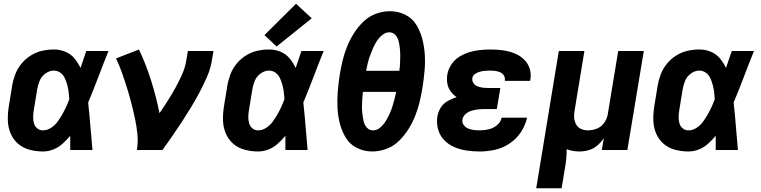

<svg xmlns="http://www.w3.org/2000/svg" viewBox="-20 -803 4072 1028"><path d="M210 8Q238 8 265 -2.5Q292 -13 314.5 -33Q337 -53 356 -76Q356 -38 356 0H475Q469 -64 464 -127.5Q459 -191 452 -254Q481 -323 507 -392Q533 -461 561 -530H442Q426 -484 411 -439Q398 -467 378.5 -490.5Q359 -514 330 -526Q301 -538 269 -538Q237 -538 205.5 -531Q174 -524 145 -506Q116 -488 94.5 -461.5Q73 -435 61.5 -404.5Q50 -374 45 -343L27 -233Q21 -195 22 -158.5Q23 -122 36.5 -89.5Q50 -57 76 -34Q102 -11 137.5 -1.5Q173 8 210 8ZM210 -105Q192 -105 179 -116Q166 -127 161.5 -144Q157 -161 157.5 -178.5Q158 -196 161 -214L179 -324Q183 -348 192.5 -371Q202 -394 223.5 -409.5Q245 -425 268 -425Q288 -425 303.5 -413.5Q319 -402 327 -384.5Q335 -367 340 -348.5Q345 -330 347.5 -310.5Q350 -291 351 -272Q343 -250 333.5 -229.5Q324 -209 312.5 -189Q301 -169 287 -150Q273 -131 252.5 -118Q232 -105 210 -105Z M713 0H850Q877 -38 903.5 -76Q930 -114 955 -152.5Q980 -191 1004 -230.5Q1028 -270 1049 -310Q1070 -350 1088.5 -392Q1107 -434 1114 -477L1123 -530H986L977 -477Q971 -440 954.5 -403.5Q938 -367 919 -332.5Q900 -298 878.5 -264Q857 -230 834 -197Q816 -286 789 -372Q762 -458 724 -538L601 -490Q619 -453 633 -413.5Q647 -374 659.5 -334Q672 -294 682.5 -253.5Q693 -213 702 -171.5Q711 -130 715.5 -87Q720 -44 713 0Z M1362 8Q1390 8 1417 -2.5Q1444 -13 1466.5 -33Q1489 -53 1508 -76Q1508 -38 1508 0H1627Q1621 -64 1616 -127.5Q1611 -191 1604 -254Q1633 -323 1659 -392Q1685 -461 1713 -530H1594Q1578 -484 1563 -439Q1550 -467 1530.5 -490.5Q1511 -514 1482 -526Q1453 -538 1421 -538Q1389 -538 1357.5 -531Q1326 -524 1297 -506Q1268 -488 1246.5 -461.5Q1225 -435 1213.5 -404.5Q1202 -374 1197 -343L1179 -233Q1173 -195 1174 -158.5Q1175 -122 1188.5 -89.5Q1202 -57 1228 -34Q1254 -11 1289.5 -1.5Q1325 8 1362 8ZM1362 -105Q1344 -105 1331 -116Q1318 -127 1313.5 -144Q1309 -161 1309.5 -178.5Q1310 -196 1313 -214L1331 -324Q1335 -348 1344.5 -371Q1354 -394 1375.5 -409.5Q1397 -425 1420 -425Q1440 -425 1455.5 -413.5Q1471 -402 1479 -384.5Q1487 -367 1492 -348.5Q1497 -330 1499.5 -310.5Q1502 -291 1503 -272Q1495 -250 1485.5 -229.5Q1476 -209 1464.5 -189Q1453 -169 1439 -150Q1425 -131 1404.5 -118Q1384 -105 1362 -105ZM1461 -554 1649 -705 1565 -783 1396 -615Z M1973 8Q2011 8 2049 -6Q2087 -20 2116.5 -49Q2146 -78 2167.5 -112.5Q2189 -147 2203.5 -184Q2218 -221 2227 -258.5Q2236 -296 2242 -334Q2249 -378 2253 -422Q2257 -466 2254.5 -509Q2252 -552 2241.5 -593Q2231 -634 2209.5 -669.5Q2188 -705 2150 -724Q2112 -743 2068 -743Q2030 -743 1992 -729Q1954 -715 1924.5 -686Q1895 -657 1873.5 -622.5Q1852 -588 1837.5 -551.5Q1823 -515 1814 -477Q1805 -439 1799 -402Q1792 -358 1788.5 -313.5Q1785 -269 1787 -226Q1789 -183 1799.5 -142Q1810 -101 1831.5 -65.5Q1853 -30 1891 -11Q1929 8 1973 8ZM1977 -105Q1957 -105 1944 -120Q1931 -135 1927 -153.5Q1923 -172 1920.5 -191.5Q1918 -211 1918 -231Q1918 -251 1919.5 -271Q1921 -291 1923 -311H2101Q2097 -291 2092 -271Q2087 -251 2080.5 -231Q2074 -211 2065 -191.5Q2056 -172 2044.5 -153.5Q2033 -135 2015.5 -120Q1998 -105 1977 -105ZM1940 -424Q1944 -444 1949 -464.5Q1954 -485 1961 -504.5Q1968 -524 1976.5 -543.5Q1985 -563 1996.5 -581.5Q2008 -600 2026 -615Q2044 -630 2064 -630Q2084 -630 2097 -615.5Q2110 -601 2114.5 -582Q2119 -563 2121 -543.5Q2123 -524 2123 -504Q2123 -484 2122 -464Q2121 -444 2118 -424Z M2549 8Q2589 8 2630 -1Q2671 -10 2708 -34.5Q2745 -59 2769 -95.5Q2793 -132 2802 -173H2666Q2661 -149 2640.5 -132.5Q2620 -116 2596 -110.5Q2572 -105 2549 -105Q2533 -105 2517 -107Q2501 -109 2486.5 -115Q2472 -121 2462.5 -134Q2453 -147 2456 -164Q2459 -180 2473 -192.5Q2487 -205 2504 -210Q2521 -215 2538 -217Q2555 -219 2572 -219H2640L2659 -332H2591Q2576 -332 2562 -334Q2548 -336 2535 -341.5Q2522 -347 2514.5 -358.5Q2507 -370 2509 -385Q2511 -399 2524 -407.5Q2537 -416 2551 -419.5Q2565 -423 2578.5 -424Q2592 -425 2606 -425Q2620 -425 2633.5 -423Q2647 -421 2659 -415.5Q2671 -410 2678 -398.5Q2685 -387 2683 -373V-370H2818Q2819 -374 2820 -379Q2825 -411 2814.5 -440Q2804 -469 2781 -489Q2758 -509 2729.5 -519.5Q2701 -530 2669.5 -534Q2638 -538 2606 -538Q2578 -538 2549.5 -535Q2521 -532 2493 -523.5Q2465 -515 2439 -499Q2413 -483 2396.5 -457.5Q2380 -432 2375 -404Q2371 -380 2375 -356.5Q2379 -333 2392.5 -314.5Q2406 -296 2425 -283Q2400 -275 2377 -262Q2354 -249 2340 -227Q2326 -205 2322 -180Q2316 -145 2325.5 -111Q2335 -77 2358 -53Q2381 -29 2412.5 -15.5Q2444 -2 2478.5 3Q2513 8 2549 8Z M2851 205H2987L3004 102Q3009 76 3011.5 49.5Q3014 23 3014 -4Q3030 2 3047.5 5Q3065 8 3082 8Q3107 8 3132 1Q3157 -6 3177.5 -23.5Q3198 -41 3213 -63L3202 0H3339L3427 -530H3290L3234 -191Q3230 -167 3215 -145.5Q3200 -124 3176 -114.5Q3152 -105 3128 -105Q3108 -105 3090.5 -113Q3073 -121 3064 -138Q3055 -155 3054 -174.5Q3053 -194 3057 -214L3109 -530H2972Z M3666 8Q3694 8 3721 -2.5Q3748 -13 3770.5 -33Q3793 -53 3812 -76Q3812 -38 3812 0H3931Q3925 -64 3920 -127.5Q3915 -191 3908 -254Q3937 -323 3963 -392Q3989 -461 4017 -530H3898Q3882 -484 3867 -439Q3854 -467 3834.5 -490.5Q3815 -514 3786 -526Q3757 -538 3725 -538Q3693 -538 3661.5 -531Q3630 -524 3601 -506Q3572 -488 3550.5 -461.5Q3529 -435 3517.5 -404.5Q3506 -374 3501 -343L3483 -233Q3477 -195 3478 -158.5Q3479 -122 3492.5 -89.5Q3506 -57 3532 -34Q3558 -11 3593.5 -1.5Q3629 8 3666 8ZM3666 -105Q3648 -105 3635 -116Q3622 -127 3617.5 -144Q3613 -161 3613.5 -178.5Q3614 -196 3617 -214L3635 -324Q3639 -348 3648.5 -371Q3658 -394 3679.5 -409.5Q3701 -425 3724 -425Q3744 -425 3759.5 -413.5Q3775 -402 3783 -384.5Q3791 -367 3796 -348.5Q3801 -330 3803.5 -310.5Q3806 -291 3807 -272Q3799 -250 3789.5 -229.5Q3780 -209 3768.5 -189Q3757 -169 3743 -150Q3729 -131 3708.5 -118Q3688 -105 3666 -105Z"/></svg>

Font: Iosevka Sparkle XBdObl
Style: Regular
Weight: 800
Italic angle: -9°
Designer: Belleve Invis
Foundry: Belleve Invis
Version: Version 4.5.0; ttfautohint (v1.8.3)